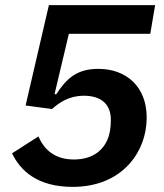

<svg xmlns="http://www.w3.org/2000/svg" viewBox="-20 -718 640 750"><path d="M586 -698H171L80 -306L183 -292C211 -317 249 -344 308 -344C376 -344 413 -310 413 -250C413 -235 412 -222 410 -209C399 -140 350 -95 269 -95C194 -95 153 -133 130 -185L27 -119C60 -51 126 12 264 12C456 12 553 -123 553 -259C553 -379 474 -449 364 -449C281 -449 240 -412 200 -350H193L249 -586H567Z"/></svg>

Font: IBM Plex Mono SmBld
Style: Italic
Weight: 600
Italic angle: -9.5°
Monospace: yes
Designer: Mike Abbink, Paul van der Laan, Pieter van Rosmalen
Foundry: Bold Monday
Version: Version 2.004